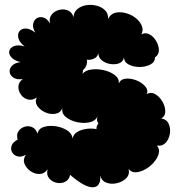

<svg xmlns="http://www.w3.org/2000/svg" viewBox="-20 -748 737 794"><path d="M270 -25Q265 -3 248 4.5Q231 12 212.5 7.5Q194 3 182.5 -11.5Q171 -26 177 -48Q164 -29 144 -28.5Q124 -28 106.5 -40Q89 -52 81.5 -70.5Q74 -89 87 -108Q67 -97 52 -101.5Q37 -106 30 -118.5Q23 -131 28 -145.5Q33 -160 53 -171Q47 -192 56.5 -205.5Q66 -219 82 -224Q98 -229 113.5 -222Q129 -215 135 -195Q139 -216 161 -223Q183 -230 210 -226Q237 -222 257.5 -209Q278 -196 280 -175Q283 -192 299 -202Q315 -212 337 -215Q359 -218 379 -214Q378 -226 387 -238Q378 -248 383 -266Q374 -247 349.5 -242Q325 -237 298 -243Q271 -249 252.5 -264Q234 -279 238 -301Q230 -281 209.5 -277.5Q189 -274 168 -283Q147 -292 135 -309Q123 -326 132 -345Q114 -332 96 -336.5Q78 -341 67 -356Q56 -371 56 -389Q56 -407 74 -421Q49 -418 35.5 -427Q22 -436 20 -449.5Q18 -463 29 -475.5Q40 -488 65 -491Q38 -498 26.5 -511.5Q15 -525 18.5 -538Q22 -551 38.5 -557.5Q55 -564 82 -556Q60 -573 56 -590.5Q52 -608 60.5 -619Q69 -630 86.5 -630Q104 -630 126 -613Q114 -633 117 -649Q120 -665 132 -672.5Q144 -680 159.5 -675.5Q175 -671 187 -651Q182 -673 193.5 -687.5Q205 -702 224 -707Q243 -712 260.5 -705Q278 -698 284 -677Q285 -698 300 -710.5Q315 -723 336.5 -726.5Q358 -730 379.5 -724.5Q401 -719 414.5 -705.5Q428 -692 427 -670Q437 -690 456 -695Q475 -700 497.5 -694.5Q520 -689 538.5 -675.5Q557 -662 565.5 -643.5Q574 -625 565 -606Q581 -615 598 -606Q615 -597 626 -578Q637 -559 637 -540Q637 -521 621 -511Q621 -491 601.5 -481Q582 -471 557 -471Q532 -471 512.5 -481Q493 -491 493 -511Q489 -492 472 -486Q455 -480 435 -483.5Q415 -487 400.5 -499Q386 -511 387 -529Q384 -513 369.5 -506Q355 -499 339 -501Q343 -475 323 -458Q324 -451 321 -442Q332 -457 357.5 -460.5Q383 -464 410.5 -457.5Q438 -451 456 -436.5Q474 -422 471 -402Q478 -420 498.5 -422.5Q519 -425 542 -416.5Q565 -408 579.5 -392Q594 -376 587 -359Q604 -369 621.5 -359Q639 -349 651 -329Q663 -309 663.5 -288.5Q664 -268 647 -258Q669 -255 677.5 -236Q686 -217 682.5 -195Q679 -173 665.5 -158Q652 -143 629 -146Q641 -132 636.5 -113.5Q632 -95 617 -77.5Q602 -60 582 -48.5Q562 -37 543 -35.5Q524 -34 512 -49Q517 -26 502 -11Q487 4 463.5 9.5Q440 15 420 7.5Q400 0 395 -22Q397 26 363.5 26.5Q330 27 270 -25Z"/></svg>

Font: Rubik Bubbles
Style: Regular
Weight: 400
Designer: Hubert and Fischer, NaN
Foundry: Hubert and Fischer, NaN
Version: Version 2.200